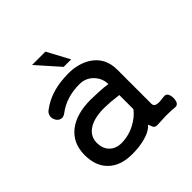

<svg xmlns="http://www.w3.org/2000/svg" viewBox="-188 -868 1044 1044"><g transform="rotate(-45 333.5 -346.5)"><path d="M412.1 -23.4 422.9 -36.1 428.7 -22.5Q432.6 -9.8 436.5 -5.9Q443.4 2 457 2Q496.1 0 525.4 -1Q566.4 -1 594.7 2Q608.4 3.9 617.2 -8.8Q624 -21.5 624 -40Q624 -58.6 617.2 -71.3Q608.4 -85 594.7 -83H591.8Q552.7 -77.1 539.1 -80.1Q516.6 -83 516.6 -103.5V-365.2Q516.6 -457 445.3 -503.9Q389.6 -539.1 314.5 -539.1Q251 -539.1 198.2 -524.4Q140.6 -507.8 97.7 -474.6Q81.1 -462.9 79.1 -443.4Q77.1 -426.8 86.9 -411.1Q95.7 -396.5 111.3 -392.6Q127.9 -388.7 144.5 -401.4Q179.7 -428.7 224.6 -442.4Q266.6 -455.1 314.5 -455.1Q365.2 -455.1 397.5 -418.9Q426.8 -386.7 426.8 -343.8Q402.3 -348.6 359.4 -350.6Q322.3 -352.5 297.9 -352.5Q190.4 -352.5 127.9 -304.7Q62.5 -253.9 62.5 -162.1Q62.5 -78.1 110.4 -31.2Q159.2 17.6 250 17.6Q307.6 17.6 351.6 4.9Q390.6 -5.9 412.1 -24.4ZM426.8 -151.4Q400.4 -116.2 355.5 -92.8Q305.7 -66.4 250 -66.4Q207 -66.4 180.7 -93.8Q156.2 -120.1 156.2 -162.1Q156.2 -206.1 189.5 -233.4Q232.4 -268.6 318.4 -268.6Q333 -268.6 365.2 -266.6Q398.4 -263.7 426.8 -259.8ZM207 -710.9 321.3 -582H378.9L309.6 -710.9Z"/></g></svg>

Font: Gungsuh
Style: Regular
Weight: 400
Version: Version 2.21